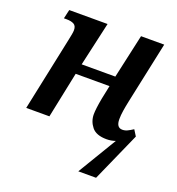

<svg xmlns="http://www.w3.org/2000/svg" viewBox="-134 -646 892 965"><g transform="rotate(20 311.5 -163.0)"><path d="M517 2Q494 10 470 10Q414 10 390.5 -19.5Q367 -49 367 -86Q367 -115 378 -174L393 -246H212L161 0H37L120 -394Q124 -412 126.5 -426.5Q129 -441 129 -449Q129 -472 114.5 -480Q100 -488 75 -488H61L72 -536H277L224 -301H404L456 -536H580L510 -207Q504 -179 500 -153.5Q496 -128 496 -107Q496 -62 528 -62Q542 -62 554.5 -68Q567 -74 584 -85L604 -53L487 210H392Z"/></g></svg>

Font: Noto Serif SemiCondensed SemiBold
Style: Italic
Weight: 600
Width: 4
Italic angle: -12°
Designer: Monotype Design Team
Foundry: Monotype Imaging Inc.
Version: Version 2.014; ttfautohint (v1.8.4.7-5d5b)